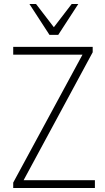

<svg xmlns="http://www.w3.org/2000/svg" viewBox="-20 -939 526 959"><path d="M46 0V-27L405 -690L408 -666H46V-705H443V-678L85 -15L81 -39H454V0ZM227 -765 127 -919H160L249 -803L338 -919H371L271 -765Z"/></svg>

Font: Nunito Sans 10pt Condensed ExtraLight
Style: Regular
Weight: 250
Width: 3
Designer: Vernon Adams
Foundry: Vernon Adams
Version: Version 3.101;gftools[0.9.27]